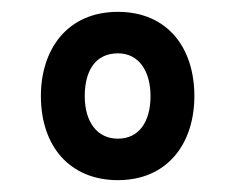

<svg xmlns="http://www.w3.org/2000/svg" viewBox="-20 -582 393 324"><path d="M179 -278C262 -278 308 -339 308 -420C308 -502 262 -562 179 -562C93 -562 49 -498 49 -420C49 -335 98 -278 179 -278ZM179 -348C144 -348 123 -376 123 -420C123 -461 140 -492 179 -492C215 -492 234 -461 234 -420C234 -377 215 -348 179 -348Z"/></svg>

Font: Noto Sans Devanagari ExtraCondensed Medium
Style: Regular
Weight: 500
Width: 2
Designer: Jelle Bosma - Monotype Design Team
Foundry: Monotype Imaging Inc.
Version: Version 2.004